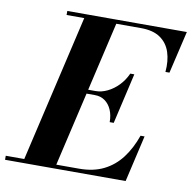

<svg xmlns="http://www.w3.org/2000/svg" viewBox="-131 -832 913 915"><g transform="rotate(10 326.0 -375.0)"><path d="M37.5 0 211.5 -750H366.5L192.5 0ZM-47.5 0V-19.5H307.5Q376 -19.5 426.3 -44.5Q476.5 -69.5 511.4 -115.5Q546.3 -161.5 568.5 -225H588L536 0ZM412.5 -263.2Q412.5 -296.7 401.3 -322.6Q390 -348.5 369.5 -363.2Q349 -378 320.5 -378H254.5V-397.5H320.5Q349 -397.5 377.5 -411.3Q406 -425 430 -449.8Q454 -474.5 469 -508H488.5L432 -263.2ZM632.5 -545Q637.5 -598.5 623.8 -640.5Q610 -682.5 575.1 -706.5Q540.3 -730.5 481.8 -730.5H121.5V-750H700L652 -545Z"/></g></svg>

Font: Bodoni Moda
Style: Italic
Weight: 400
Italic angle: -13°
Designer: Owen Earl
Foundry: indestructible type
Version: Version 2.005